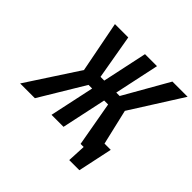

<svg xmlns="http://www.w3.org/2000/svg" viewBox="-197 -904 1233 1233"><g transform="rotate(45 419.5 -287.5)"><path d="M607 -110 584 0H595L589 125H681L731 -110ZM567 0H700L618 -351L839 -700H701L527 -395H496L561 -700H452L387 -395H353L300 -700H179L247 -351L18 0H152L335 -304H368L303 0H412L477 -304H513Z"/></g></svg>

Font: Advent Pro
Style: Italic
Weight: 400
Italic angle: -12°
Designer: VivaRado, Andreas Kalpakidis
Foundry: VivaRado, Andreas Kalpakidis
Version: Version 3.000